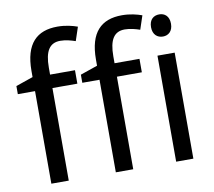

<svg xmlns="http://www.w3.org/2000/svg" viewBox="-83 -860 1064 956"><g transform="rotate(-10 449.0 -382.5)"><path d="M315 -468V-536H189V-571C189 -655 214 -693 268 -693C296 -693 323 -685 344 -678L367 -747C342 -756 307 -765 266 -765C162 -765 101 -708 101 -570V-539L14 -509V-468H101V0H189V-468ZM641 -468V-536H515V-571C515 -655 540 -693 594 -693C622 -693 649 -685 670 -678L693 -747C668 -756 633 -765 592 -765C488 -765 427 -708 427 -570V-539L340 -509V-468H427V0H515V-468ZM776 -737C748 -737 725 -720 725 -681C725 -643 748 -625 776 -625C803 -625 826 -643 826 -681C826 -720 803 -737 776 -737ZM819 -536H732V0H819Z"/></g></svg>

Font: Noto Sans Thai
Style: Regular
Weight: 400
Designer: Monotype Design Team
Foundry: Monotype Imaging Inc.
Version: Version 1.901